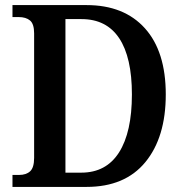

<svg xmlns="http://www.w3.org/2000/svg" viewBox="-20 -734 721 754"><path d="M29 -47H55Q83 -47 98.5 -61.5Q114 -76 114 -114V-603Q114 -640 98 -653.5Q82 -667 53 -667H29V-714H320Q467 -714 549 -623Q631 -532 631 -363Q631 -195 551 -97.5Q471 0 320 0H29ZM299 -56Q397 -56 447.5 -135.5Q498 -215 498 -363Q498 -509 448 -584Q398 -659 300 -659H237V-56Z"/></svg>

Font: Noto Serif NarrowSemiBold
Style: Regular
Weight: 600
Width: 4
Designer: Monotype Design Team
Foundry: Monotype Imaging Inc.
Version: Version 1.001